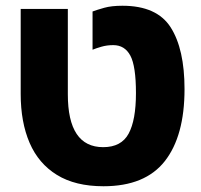

<svg xmlns="http://www.w3.org/2000/svg" viewBox="-20 -636 698 668"><path d="M340 12Q242 12 178 -27.5Q114 -67 83 -139Q52 -211 52 -309V-605H216V-308Q216 -124 339 -124Q402 -124 427.5 -171Q453 -218 453 -312Q453 -406 433.5 -442.5Q414 -479 374 -479Q352 -479 333 -473.5Q314 -468 302 -463V-596Q318 -602 343 -609Q368 -616 406 -616Q526 -616 574 -540.5Q622 -465 622 -326Q622 -163 553.5 -75.5Q485 12 340 12Z"/></svg>

Font: Noto Sans Hebrew SemiCondensed ExtraBold
Style: Regular
Weight: 800
Width: 4
Designer: Monotype Design Team
Foundry: Monotype Imaging Inc.
Version: Version 2.004; ttfautohint (v1.8.4.7-5d5b)